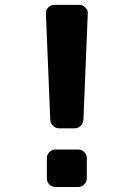

<svg xmlns="http://www.w3.org/2000/svg" viewBox="-20 -750 540 770"><path d="M297.9 -730.5Q311.5 -730.5 322.3 -719.7Q333 -709 332 -695.3L314.5 -269.5Q313.5 -254.9 303.2 -245.1Q293 -235.4 278.3 -235.4H217.8Q203.1 -235.4 192.9 -245.1Q182.6 -254.9 181.6 -269.5L164.1 -695.3Q163.1 -709 173.3 -719.7Q183.6 -730.5 198.2 -730.5ZM293 -150.4Q307.6 -150.4 317.9 -140.1Q328.1 -129.9 328.1 -115.2V-35.2Q328.1 -20.5 317.9 -10.3Q307.6 0 293 0H203.1Q188.5 0 178.2 -9.8Q168 -19.5 168 -35.2V-115.2Q168 -129.9 178.2 -140.1Q188.5 -150.4 203.1 -150.4Z"/></svg>

Font: Rounded-L Mgen+ 1m bold
Style: Bold
Weight: 700
Designer: [Source Han Sans]
Ryoko NISHIZUKA  (kana & ideographs); Paul D. Hunt (Latin, Greek & Cyrillic); Wenlong ZHANG  (bopomofo
Version: Version 1.059.20150602